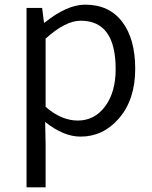

<svg xmlns="http://www.w3.org/2000/svg" viewBox="-20 -574 655 825"><path d="M94 -540H161L169 -477H172Q268 -554 346 -554Q450 -554 506 -479Q561 -406 561 -278Q561 -145 490 -64Q423 13 326 13Q253 13 174 -50L176 45V231H94ZM431 -116Q477 -177 477 -277Q477 -485 327 -485Q261 -485 176 -408V-115Q244 -56 314 -56Q386 -56 431 -116Z"/></svg>

Font: Source Han Sans CN Normal
Style: Regular
Weight: 350
Designer: Ryoko NISHIZUKA 西塚涼子 (kana, bopomofo & ideographs); Paul D. Hunt (Latin, Greek & Cyrillic); Sandoll Communications 산돌커뮤니
Foundry: Adobe
Version: Version 2.004;hotconv 1.0.118;makeotfexe 2.5.65603